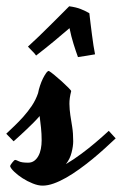

<svg xmlns="http://www.w3.org/2000/svg" viewBox="-52 -559 387 609"><path d="M-32.2 -134.8Q-21 -145.5 -6.6 -159.2Q7.8 -172.9 22.2 -189Q36.6 -205.1 49.1 -223.6Q61.5 -242.2 68.8 -263.7Q70.8 -274.9 75 -287.4Q79.1 -299.8 84.2 -310.1Q89.4 -320.3 94.2 -327.1Q99.1 -334 103 -334Q108.9 -330.6 120.6 -321Q132.3 -311.5 144 -300.8Q155.8 -290 164.8 -281Q173.8 -272 173.8 -270Q168 -247.6 168.2 -229.5Q168.5 -211.4 171.1 -193.8Q173.8 -176.3 177 -156.5Q180.2 -136.7 180.2 -110.8Q180.2 -95.2 175 -75Q169.9 -54.7 157.2 -38.6Q182.1 -53.2 206.5 -71.5Q231 -89.8 250 -106Q272.5 -125 293 -144L314.9 -120.1Q298.8 -105 280 -87.9Q261.2 -70.8 241 -54.2Q220.7 -37.6 199.7 -22.5Q178.7 -7.3 158.2 4.4Q137.7 16.1 118.7 22.9Q99.6 29.8 83 29.8Q68.8 29.8 51.8 22.9Q34.7 16.1 19.5 6.3Q4.4 -3.4 -6.8 -14.2Q-18.1 -24.9 -20 -32.2Q-20 -33.2 -18.1 -36.4Q-16.1 -39.6 -13.4 -43Q-10.7 -46.4 -8.1 -49.1Q-5.4 -51.8 -3.9 -51.8Q-1 -51.8 7.8 -47.4Q16.6 -43 37.1 -43Q48.3 -43 56.4 -48.8Q64.5 -54.7 69.8 -64.5Q75.2 -74.2 77.6 -86.9Q80.1 -99.6 80.1 -113.8Q80.1 -134.3 78.1 -153.6Q76.2 -172.9 73.7 -190.9Q65.4 -181.2 54.7 -170.4Q43.9 -159.7 33 -149.2Q22 -138.7 11 -128.7Q0 -118.7 -8.8 -110.8L-32.2 -134.8ZM249.5 -386.7Q236.8 -384.3 223.6 -382.3Q210.4 -380.4 195.3 -377.9Q188.5 -396.5 181.2 -419.9Q173.8 -443.4 168.5 -469.7Q143.6 -448.2 119.1 -428Q94.7 -407.7 62.5 -382.8Q57.1 -390.6 51 -396.2Q44.9 -401.9 36.6 -411.1Q53.2 -426.3 71.3 -443.6Q89.4 -460.9 106.4 -478Q123.5 -495.1 139.2 -510.7Q154.8 -526.4 167.5 -539.1Q189.5 -536.1 204.1 -530.3Q218.8 -524.4 231.4 -517.1Q232.9 -503.4 235.1 -485.4Q237.3 -467.3 239.7 -449Q242.2 -430.7 244.6 -414.1Q247.1 -397.5 249.5 -386.7Z"/></svg>

Font: Yesteryear
Style: Regular
Weight: 400
Designer: Astigmatic (AOETI)
Foundry: Astigmatic (AOETI)
Version: Version 1.000